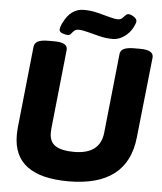

<svg xmlns="http://www.w3.org/2000/svg" viewBox="-59 -927 830 986"><g transform="rotate(5 356.0 -434.0)"><path d="M330 8Q46 8 46 -205Q46 -215 46.5 -225.5Q47 -236 48 -246L92 -664Q94 -684 111.5 -693Q129 -702 166 -702H196Q267 -702 263 -663L220 -255Q220 -249 219.5 -243.5Q219 -238 219 -232Q219 -185 251 -165Q283 -145 346 -145Q480 -145 492 -256L535 -664Q536 -684 554 -693Q572 -702 609 -702H638Q709 -702 706 -663L661 -246Q634 8 330 8ZM263 -740Q251 -740 234.5 -746Q218 -752 218 -764Q218 -778 230 -801Q266 -876 334 -876Q369 -876 403.5 -867.5Q438 -859 466.5 -851Q495 -843 511 -843Q524 -843 532.5 -850.5Q541 -858 548 -866Q555 -874 564 -874Q576 -874 591.5 -863.5Q607 -853 607 -841Q607 -831 595 -808Q579 -778 551 -759Q523 -740 493 -740Q460 -740 426.5 -748Q393 -756 364 -764Q335 -772 315 -772Q301 -772 292.5 -764Q284 -756 278 -748Q272 -740 263 -740Z"/></g></svg>

Font: Asap ExtraBold
Style: Italic
Weight: 800
Italic angle: -6°
Designer: Pablo Cosgaya
Foundry: Omnibus-Type
Version: Version 3.001; ttfautohint (v1.8.4.7-5d5b)